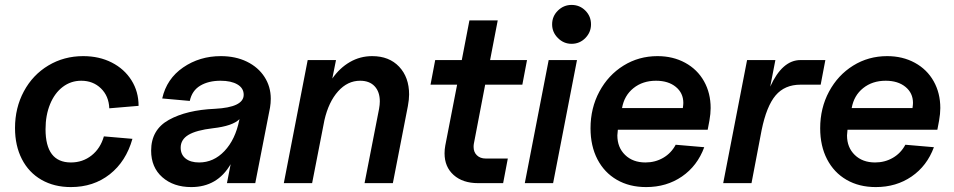

<svg xmlns="http://www.w3.org/2000/svg" viewBox="-20 -744 3874 780"><path d="M41 -224Q41 -306 77 -373Q113 -440 176.5 -478Q240 -516 318 -516Q383 -516 434 -490Q485 -464 514 -418Q543 -372 543 -314L424 -304Q422 -354 390 -385Q358 -416 310 -416Q268 -416 235 -391Q202 -366 183.5 -321Q165 -276 165 -219Q165 -84 268 -84Q316 -84 352 -112.5Q388 -141 402 -190L518 -180Q492 -88 426 -36Q360 16 268 16Q200 16 148.5 -13.5Q97 -43 69 -97.5Q41 -152 41 -224Z M594 -132Q594 -217 666 -257Q738 -297 853 -302Q970 -308 970 -359Q970 -386 944.5 -401Q919 -416 876 -416Q827 -416 793.5 -396Q760 -376 751 -334L639 -344Q657 -424 724 -470Q791 -516 877 -516Q937 -516 983 -493.5Q1029 -471 1054.5 -431.5Q1080 -392 1080 -343Q1080 -325 1077 -307L1017 0H902L917 -77Q863 16 757 16Q685 16 639.5 -24Q594 -64 594 -132ZM789 -84Q848 -84 892 -130.5Q936 -177 952 -256L953 -260Q925 -232 845 -223Q777 -215 745.5 -196Q714 -177 714 -144Q714 -116 734 -100Q754 -84 789 -84Z M1523 -332Q1523 -371 1502 -393.5Q1481 -416 1443 -416Q1392 -416 1353.5 -373Q1315 -330 1298 -256L1248 0H1133L1230 -500H1345L1330 -425Q1360 -468 1401.5 -492Q1443 -516 1492 -516Q1561 -516 1601.5 -473Q1642 -430 1642 -360Q1642 -340 1637 -313L1576 0H1461L1520 -302Q1523 -319 1523 -332Z M1786 -121Q1786 -137 1789 -153L1837 -400H1729L1748 -500H1856L1887 -661H2002L1971 -500H2121L2102 -400H1951L1905 -160Q1904 -155 1904 -147Q1904 -126 1917.5 -113Q1931 -100 1953 -100H2043L2024 0H1922Q1860 0 1823 -33Q1786 -66 1786 -121Z M2324 -500 2227 0H2112L2209 -500ZM2223 -645Q2223 -678 2246.5 -701Q2270 -724 2302 -724Q2335 -724 2358 -701Q2381 -678 2381 -645Q2381 -613 2358 -589.5Q2335 -566 2302 -566Q2270 -566 2246.5 -589.5Q2223 -613 2223 -645Z M2379 -223Q2379 -305 2415 -372Q2451 -439 2513 -477.5Q2575 -516 2651 -516Q2714 -516 2763.5 -489Q2813 -462 2840 -414Q2867 -366 2867 -305Q2867 -282 2862 -254L2855 -217H2490Q2488 -201 2488 -194Q2488 -145 2519.5 -114.5Q2551 -84 2602 -84Q2642 -84 2674.5 -103Q2707 -122 2725 -156L2841 -146Q2813 -70 2750.5 -27Q2688 16 2605 16Q2537 16 2486 -13.5Q2435 -43 2407 -97Q2379 -151 2379 -223ZM2756 -326Q2756 -366 2725.5 -391Q2695 -416 2645 -416Q2591 -416 2553.5 -386Q2516 -356 2507 -305H2754Q2756 -319 2756 -326Z M3130 -500 3109 -392Q3158 -500 3232 -500H3333L3314 -400H3232Q3168 -400 3131 -356.5Q3094 -313 3074 -215L3033 0H2918L3015 -500Z M3312 -223Q3312 -305 3348 -372Q3384 -439 3446 -477.5Q3508 -516 3584 -516Q3647 -516 3696.5 -489Q3746 -462 3773 -414Q3800 -366 3800 -305Q3800 -282 3795 -254L3788 -217H3423Q3421 -201 3421 -194Q3421 -145 3452.5 -114.5Q3484 -84 3535 -84Q3575 -84 3607.5 -103Q3640 -122 3658 -156L3774 -146Q3746 -70 3683.5 -27Q3621 16 3538 16Q3470 16 3419 -13.5Q3368 -43 3340 -97Q3312 -151 3312 -223ZM3689 -326Q3689 -366 3658.5 -391Q3628 -416 3578 -416Q3524 -416 3486.5 -386Q3449 -356 3440 -305H3687Q3689 -319 3689 -326Z"/></svg>

Font: MedMera Sans Semibold
Style: Italic
Weight: 600
Italic angle: -11°
Designer: Kasper Nordkvist
Foundry: UNCUT.wtf
Version: Version 1.300